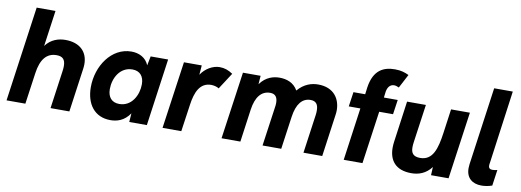

<svg xmlns="http://www.w3.org/2000/svg" viewBox="-58 -1042 3758 1386"><g transform="rotate(10 1821.0 -349.0)"><path d="M22.5 0H160.5L193 -229.5C207.5 -334 251 -384 322 -384C367 -384 387 -363.5 387 -314.5C387 -304 386 -291 384 -277.5L345 0H483L528 -321C529.5 -333 530.5 -344 530.5 -354.5C530.5 -446.5 470.5 -503.5 366 -503.5C317 -503.5 261 -487.5 221.5 -434L258.5 -697H120.5Z M785 10.5C832 10.5 885 -3.5 926.5 -64L922 0H1051L1120 -493H992L978.5 -425.5C956 -479.5 905.5 -503.5 850 -503.5C703.5 -503.5 605 -354.5 605 -200C605 -76 668.5 10.5 785 10.5ZM742.5 -210C742.5 -289.5 788 -377.5 879.5 -377.5C934 -377.5 964.5 -342.5 964.5 -283.5C964.5 -205.5 919.5 -115.5 828 -115.5C773 -115.5 742.5 -150.5 742.5 -210Z M1166 0H1303.5L1332.5 -201.5C1345 -289 1374.5 -366.5 1458.5 -366.5C1478.5 -366.5 1503 -360 1515.5 -351L1593.5 -471.5C1561.5 -493 1533 -503.5 1496.5 -503.5C1447.5 -503.5 1393 -473 1361 -423.5L1366.5 -493H1236Z M1598.5 0H1736.5L1770 -240.5C1783.5 -335 1824 -384 1888 -384C1929 -384 1942.5 -357 1942.5 -319C1942.5 -308.5 1941.5 -297.5 1939.5 -286L1899 0H2036L2070 -240.5C2083.5 -335.5 2122.5 -384 2184 -384C2222 -384 2241 -363 2241 -317C2241 -307.5 2241 -296.5 2239 -284.5L2199 0H2336.5L2380 -311C2381.5 -322 2382.5 -332 2382.5 -343C2382.5 -425.5 2335 -503.5 2218.5 -503.5C2170.5 -503.5 2116 -487 2070 -433C2040.5 -486 1988 -503.5 1936 -503.5C1892.5 -503.5 1836 -490 1793.5 -430.5L1798 -493H1668.5Z M2494 0H2631.5L2686 -386H2787.5L2803 -493H2701.5L2707 -536.5C2712 -567 2727.5 -593 2760 -593C2770 -593 2783 -589 2795 -583L2848 -684C2820 -697 2792 -707.5 2746 -707.5C2664.5 -707.5 2590.5 -676.5 2571 -544.5L2564.5 -493H2478.5L2463 -386H2548Z M2990.5 10.5C3044.5 10.5 3096.5 -7 3137 -60.5L3134 0H3262.5L3332 -493H3194L3169.5 -317C3153 -198.5 3127.5 -109 3034.5 -109C2982 -109 2967 -135 2967 -175.5C2967 -187 2968 -200 2970 -214L3009.5 -493H2871.5L2829.5 -190C2827.5 -175 2826.5 -161 2826.5 -147.5C2826.5 -53 2877 10.5 2990.5 10.5Z M3504.5 10.5C3522.5 10.5 3551.5 8 3582.5 -3L3599 -120C3587.5 -117 3575 -115 3563.5 -115C3547 -115 3535 -121 3535 -142C3535 -148.5 3536 -157.5 3538 -167.5L3610.5 -697H3474L3394 -125.5C3393 -115.5 3392 -105.5 3392 -97C3392 -24.5 3439 10.5 3504.5 10.5Z"/></g></svg>

Font: HK Grotesk ExtraBold
Style: Italic
Weight: 800
Italic angle: -16°
Designer: Alfredo Marco Pradil
Foundry: Hanken Design Co.
Version: Version 3.001;FEAKit 1.0